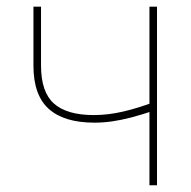

<svg xmlns="http://www.w3.org/2000/svg" viewBox="-20 -549 565 569"><path d="M259.8 -185.5Q169.9 -185.5 124.5 -226.3Q79.1 -267.1 79.1 -354.5V-529.3H101.6V-354.5Q101.6 -275.9 140.1 -241.9Q178.7 -208 257.8 -208Q301.3 -208 346.7 -218.8Q392.1 -229.5 440.4 -248V-222.7Q399.9 -209 368.9 -200.9Q337.9 -192.9 311.8 -189.2Q285.6 -185.5 259.8 -185.5ZM422.9 0V-529.3H445.3V0Z"/></svg>

Font: Inter 24pt Thin
Style: Regular
Weight: 250
Designer: Rasmus Andersson
Foundry: rsms
Version: Version 4.001;git-66647c0bb